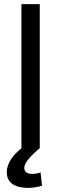

<svg xmlns="http://www.w3.org/2000/svg" viewBox="-20 -717 298 932"><path d="M173 -697H84V3C49 30 13 72 13 118C13 164 42 195 119 195C141 195 168 190 184 184L177 120C164 125 149 127 137 127H134C113 127 98 118 98 98C98 67 141 30 173 2Z"/></svg>

Font: Repo
Style: Regular
Weight: 400
Designer: Stefan Peev
Foundry: Context Ltd
Version: Version 0.000